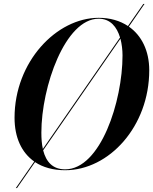

<svg xmlns="http://www.w3.org/2000/svg" viewBox="-20 -850 774 970"><path d="M309 10C531.5 10 734 -212 734 -495C734 -594 695 -671 631 -715.5L710 -830H704L626.5 -718.5C586 -745.5 535.5 -760 478.5 -760C265.5 -760 53.5 -538 53.5 -255C53.5 -155.5 89 -79 153 -34L60 100H66L157 -31C197 -4.5 248.5 10 309 10ZM478.5 -755.5C538 -755.5 570.5 -713.5 586.5 -660.5L196.5 -97.5C191 -122 189 -150 189 -180C189 -412 309.5 -755.5 478.5 -755.5ZM599 -570C599 -338 488 5.5 309 5.5C246 5.5 213 -32.5 198 -90.5L588.5 -654.5C595.5 -627 599 -597.5 599 -570Z"/></svg>

Font: Bodoni* 36pt Medium
Style: Italic
Weight: 500
Italic angle: -13°
Version: Version 2.3